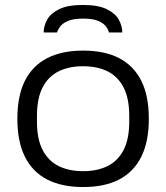

<svg xmlns="http://www.w3.org/2000/svg" viewBox="-20 -742 670 774"><path d="M315 12Q229 12 170 -18.5Q111 -49 80.5 -110Q50 -171 50 -263Q50 -356 80.5 -416.5Q111 -477 170 -507.5Q229 -538 315 -538Q402 -538 460.5 -507.5Q519 -477 549.5 -416.5Q580 -356 580 -263Q580 -171 549.5 -110Q519 -49 460.5 -18.5Q402 12 315 12ZM315 -52Q372 -52 413.5 -72.5Q455 -93 478 -137Q501 -181 501 -252V-274Q501 -346 478 -390Q455 -434 413.5 -454.5Q372 -475 315 -475Q258 -475 216.5 -454.5Q175 -434 152 -390Q129 -346 129 -274V-252Q129 -181 152 -137Q175 -93 216.5 -72.5Q258 -52 315 -52ZM314 -722Q376 -722 410.5 -705Q445 -688 459 -662.5Q473 -637 473 -611H419Q417 -622 407.5 -635Q398 -648 376.5 -657.5Q355 -667 315 -667Q276 -667 254 -657.5Q232 -648 222.5 -635Q213 -622 210 -611H156Q156 -637 170 -662.5Q184 -688 218.5 -705Q253 -722 314 -722Z"/></svg>

Font: Archivo SemiExpanded Light
Style: Regular
Weight: 300
Width: 6
Designer: Hector Gatti
Foundry: Omnibus-Type
Version: Version 2.001